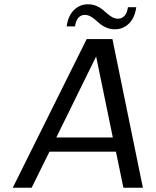

<svg xmlns="http://www.w3.org/2000/svg" viewBox="-20 -884 733 904"><path d="M561 0 525.9 -169.9H212.9L128.9 0H40L388.2 -700.2H509.3L652.8 0ZM432.6 -618.2 245.1 -236.8H511.2ZM293.9 -759.8Q300.8 -810.1 328.4 -836.9Q356 -863.8 393.6 -863.8Q415 -863.8 432.6 -856.7Q450.2 -849.6 462.2 -839.6Q474.1 -829.6 485.1 -819.8Q496.1 -810.1 508.8 -803Q521.5 -795.9 535.6 -795.9Q553.7 -795.9 566.2 -809.6Q578.6 -823.2 582.5 -850.1H621.6Q614.7 -799.8 586.9 -772.9Q559.1 -746.1 522 -746.1Q500.5 -746.1 482.7 -753.2Q464.8 -760.3 452.6 -770.3Q440.4 -780.3 429.7 -790Q418.9 -799.8 406 -806.9Q393.1 -814 378.4 -814Q361.3 -814 349.1 -800.3Q336.9 -786.6 333 -759.8Z"/></svg>

Font: Fivo Sans
Style: Italic
Weight: 400
Designer: Alexander Slobzheninov
Foundry: Alexander Slobzheninov
Version: 1.0